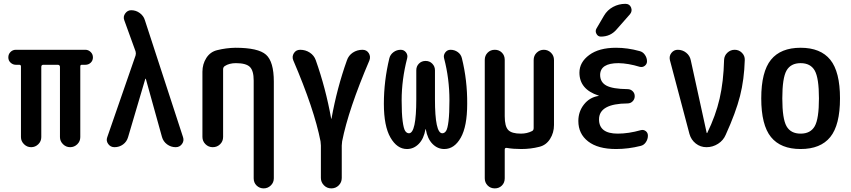

<svg xmlns="http://www.w3.org/2000/svg" viewBox="-20 -785 4540 1024"><path d="M64.5 -439.5Q48.8 -439.5 36.6 -450.7Q24.4 -461.9 24.4 -479Q24.4 -496.1 36.1 -507.8Q47.9 -519.5 64.5 -519.5H435.5Q451.2 -519.5 463.4 -507.8Q475.6 -496.1 475.6 -479Q475.6 -461.9 463.9 -450.7Q452.1 -439.5 435.5 -439.5H416Q408.2 -439.5 408.2 -430.7V-53.7Q408.2 -31.2 392.1 -15.6Q376 0 354 0Q332 0 315.9 -16.1Q299.8 -32.2 299.8 -53.7V-427.7Q299.8 -438.5 289.1 -439.5H210.9Q200.2 -439.5 200.2 -427.7V-53.7Q200.2 -31.2 184.1 -15.6Q168 0 146 0Q124 0 107.9 -16.1Q91.8 -32.2 91.8 -53.7V-430.7Q91.8 -438.5 84 -439.5Z M590.8 0Q569.3 0 557.1 -17.1Q544.9 -34.2 551.8 -52.7L703.1 -489.3Q706.1 -500 703.1 -510.7L642.6 -677.7Q635.7 -696.3 647.9 -713.4Q660.2 -730.5 679.7 -730.5Q705.1 -730.5 725.6 -715.3Q746.1 -700.2 752.9 -676.8L956.1 -53.7Q962.9 -34.2 950.7 -17.1Q938.5 0 917 0Q891.6 0 871.1 -15.1Q850.6 -30.3 843.8 -54.7L757.8 -364.3Q757.8 -365.2 755.9 -365.2Q754.9 -365.2 754.9 -364.3L663.1 -53.7Q656.2 -29.3 636.2 -14.6Q616.2 0 590.8 0Z M1059.6 -54.7V-402.3Q1059.6 -443.4 1080.6 -476.1Q1101.6 -508.8 1138.7 -517.6Q1185.5 -529.3 1235.4 -530.3Q1357.4 -530.3 1398.9 -493.2Q1440.4 -456.1 1440.4 -349.6V166Q1440.4 188.5 1424.3 204.1Q1408.2 219.7 1386.2 219.7Q1364.3 219.7 1348.6 204.6Q1333 189.5 1333 166V-355.5Q1333 -408.2 1312.5 -428.2Q1292 -448.2 1238.3 -448.2Q1202.1 -448.2 1178.7 -432.6Q1169.9 -426.8 1169.9 -415V-54.7Q1169.9 -31.2 1153.8 -15.6Q1137.7 0 1114.7 0Q1091.8 0 1075.7 -16.1Q1059.6 -32.2 1059.6 -54.7Z M1689.5 -31.2Q1656.2 -202.1 1543.9 -463.9Q1536.1 -483.4 1547.4 -501.5Q1558.6 -519.5 1581.1 -519.5Q1609.4 -519.5 1632.3 -504.4Q1655.3 -489.3 1664.1 -463.9Q1716.8 -315.4 1746.1 -153.3Q1746.1 -151.4 1747.1 -151.4Q1748 -151.4 1748 -152.3Q1777.3 -315.4 1830.1 -462.9Q1838.9 -489.3 1861.8 -504.4Q1884.8 -519.5 1913.1 -519.5Q1935.5 -519.5 1946.8 -501.5Q1958 -483.4 1950.2 -462.9Q1837.9 -200.2 1804.7 -31.2Q1802.7 -17.6 1802.7 -8.8V164.1Q1802.7 187.5 1786.6 203.6Q1770.5 219.7 1747.1 219.7Q1723.6 219.7 1707.5 203.1Q1691.4 186.5 1691.4 164.1V-8.8Q1691.4 -17.6 1689.5 -31.2Z M2150.4 9.8Q2097.7 9.8 2062.5 -51.3Q2027.3 -112.3 2027.3 -231.4Q2027.3 -353.5 2056.6 -474.6Q2061.5 -494.1 2078.6 -506.8Q2095.7 -519.5 2117.2 -519.5Q2134.8 -519.5 2145.5 -505.4Q2156.2 -491.2 2151.4 -473.6Q2122.1 -360.4 2122.1 -250Q2122.1 -179.7 2127.4 -139.2Q2132.8 -98.6 2141.1 -86.4Q2149.4 -74.2 2161.1 -74.2Q2200.2 -74.2 2200.2 -255.9V-410.2Q2200.2 -431.6 2214.4 -445.8Q2228.5 -460 2250 -460Q2271.5 -460 2285.6 -445.3Q2299.8 -430.7 2299.8 -410.2V-255.9Q2299.8 -74.2 2338.9 -74.2Q2350.6 -74.2 2358.9 -86.4Q2367.2 -98.6 2372.1 -139.2Q2377 -179.7 2377 -250Q2377 -365.2 2348.6 -473.6Q2343.8 -490.2 2354.5 -504.9Q2365.2 -519.5 2382.8 -519.5Q2404.3 -519.5 2421.4 -507.3Q2438.5 -495.1 2443.4 -474.6Q2472.7 -356.4 2471.7 -231.4Q2471.7 -111.3 2437.5 -50.8Q2403.3 9.8 2349.6 9.8Q2313.5 9.8 2286.6 -17.6Q2259.8 -44.9 2251 -94.7Q2251 -96.7 2250 -96.7Q2249 -96.7 2249 -94.7Q2240.2 -44.9 2213.4 -17.6Q2186.5 9.8 2150.4 9.8Z M2619.1 219.7Q2595.7 219.7 2580.6 204.1Q2565.4 188.5 2565.4 166V-465.8Q2565.4 -488.3 2580.6 -503.9Q2595.7 -519.5 2619.1 -519.5Q2641.6 -519.5 2656.7 -504.4Q2671.9 -489.3 2671.9 -465.8V-165Q2671.9 -111.3 2690.4 -91.8Q2709 -72.3 2757.8 -72.3Q2791 -72.3 2817.4 -85.9Q2826.2 -89.8 2826.2 -102.5V-464.8Q2826.2 -488.3 2842.3 -503.9Q2858.4 -519.5 2880.4 -519.5Q2902.3 -519.5 2918.5 -503.9Q2934.6 -488.3 2934.6 -464.8V-118.2Q2934.6 -77.1 2913.6 -43.9Q2892.6 -10.7 2856.4 -2Q2810.5 9.8 2759.8 9.8Q2715.8 9.8 2683.6 3.9Q2671.9 2 2671.9 12.7V166Q2671.9 189.5 2656.7 204.6Q2641.6 219.7 2619.1 219.7Z M3171.9 -273.4Q3173.8 -273.4 3173.8 -274.4Q3173.8 -275.4 3171.9 -275.4Q3070.3 -308.6 3070.3 -397.5Q3070.3 -453.1 3122.6 -491.7Q3174.8 -530.3 3265.6 -530.3Q3327.1 -530.3 3390.6 -512.7Q3408.2 -508.8 3419.4 -492.7Q3430.7 -476.6 3430.7 -458Q3430.7 -443.4 3418.9 -434.1Q3407.2 -424.8 3391.6 -428.7Q3331.1 -447.3 3278.3 -448.2Q3181.6 -448.2 3180.7 -385.7Q3180.7 -346.7 3213.9 -328.6Q3247.1 -310.5 3327.1 -309.6Q3342.8 -309.6 3354 -298.8Q3365.2 -288.1 3365.2 -272Q3365.2 -255.9 3354 -244.6Q3342.8 -233.4 3327.1 -233.4Q3174.8 -232.4 3174.8 -148.4Q3174.8 -72.3 3274.4 -72.3Q3332 -72.3 3397.5 -90.8Q3412.1 -94.7 3423.8 -85.9Q3435.5 -77.1 3435.5 -61.5Q3435.5 -43 3424.8 -26.9Q3414.1 -10.7 3396.5 -6.8Q3331.1 9.8 3265.6 9.8Q3168.9 9.8 3116.7 -30.8Q3064.5 -71.3 3064.5 -139.6Q3064.5 -189.5 3094.2 -227.5Q3124 -265.6 3171.9 -273.4ZM3201.2 -701.2Q3218.8 -731.4 3249.5 -748Q3280.3 -764.6 3315.4 -764.6Q3337.9 -764.6 3345.7 -745.1Q3353.5 -725.6 3339.8 -709L3267.6 -627Q3235.4 -589.8 3184.6 -589.8Q3168.9 -589.8 3161.1 -604.5Q3153.3 -619.1 3161.1 -632.8Z M3657.2 -70.3 3552.7 -464.8Q3547.9 -486.3 3561 -502.9Q3574.2 -519.5 3594.7 -519.5Q3620.1 -519.5 3639.6 -503.9Q3659.2 -488.3 3664.1 -463.9L3749 -76.2Q3749 -75.2 3750 -75.2Q3752 -75.2 3752 -76.2Q3796.9 -168 3817.9 -258.8Q3838.9 -349.6 3841.8 -465.8Q3842.8 -488.3 3859.4 -503.9Q3876 -519.5 3898.4 -519.5Q3920.9 -519.5 3937 -503.4Q3953.1 -487.3 3952.1 -464.8Q3949.2 -361.3 3926.8 -272.9Q3904.3 -184.6 3850.6 -66.4Q3837.9 -36.1 3809.6 -18.1Q3781.2 0 3748 0Q3715.8 0 3690.9 -19.5Q3666 -39.1 3657.2 -70.3Z M4325.2 -408.7Q4302.7 -448.2 4250 -448.2Q4197.3 -448.2 4174.8 -408.7Q4152.3 -369.1 4152.3 -260.3Q4152.3 -151.4 4174.8 -111.8Q4197.3 -72.3 4250 -72.3Q4302.7 -72.3 4325.2 -111.8Q4347.7 -151.4 4347.7 -260.3Q4347.7 -369.1 4325.2 -408.7ZM4408.2 -54.2Q4356.4 9.8 4250 9.8Q4143.6 9.8 4091.8 -54.2Q4040 -118.2 4040 -260.3Q4040 -402.3 4091.8 -466.3Q4143.6 -530.3 4250 -530.3Q4356.4 -530.3 4408.2 -466.3Q4460 -402.3 4460 -260.3Q4460 -118.2 4408.2 -54.2Z"/></svg>

Font: Rounded-X Mgen+ 1mn medium
Style: Regular
Weight: 500
Designer: [Source Han Sans]
Ryoko NISHIZUKA  (kana & ideographs); Paul D. Hunt (Latin, Greek & Cyrillic); Wenlong ZHANG  (bopomofo
Version: Version 1.059.20150602